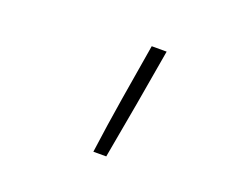

<svg xmlns="http://www.w3.org/2000/svg" viewBox="-67 -873 634 532"><g transform="rotate(20 250.0 -607.0)"><path d="M248 -442Q259 -524 272.5 -606.5Q286 -689 300 -772H344Q330 -689 315.5 -606.5Q301 -524 286 -442Z"/></g></svg>

Font: Iosevka Term Curly XLt Obl
Style: Regular
Weight: 200
Italic angle: -9°
Designer: Belleve Invis
Foundry: Belleve Invis
Version: Version 32.3.0